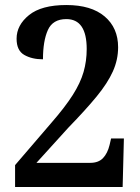

<svg xmlns="http://www.w3.org/2000/svg" viewBox="-20 -744 559 764"><path d="M40 0V-87L185 -256Q239 -318 269.5 -366Q300 -414 312.5 -457.5Q325 -501 325 -549Q325 -668 244 -668Q190 -668 170.5 -624.5Q151 -581 151 -508Q107 -508 76.5 -525.5Q46 -543 46 -590Q46 -644 95.5 -684Q145 -724 244 -724Q343 -724 396.5 -678.5Q450 -633 450 -556Q450 -506 429 -459.5Q408 -413 364.5 -360Q321 -307 252 -236L125 -96H339Q372 -96 390 -115Q408 -134 416 -167L422 -193H473L468 0Z"/></svg>

Font: Noto Serif Thai SemiCondensed SemiBold
Style: Regular
Weight: 600
Width: 4
Designer: Monotype Design Team
Foundry: Monotype Imaging Inc.
Version: Version 2.002; ttfautohint (v1.8.4.7-5d5b)